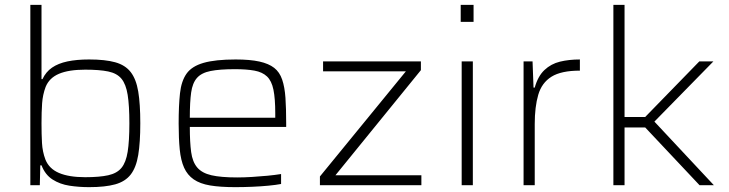

<svg xmlns="http://www.w3.org/2000/svg" viewBox="-20 -763 3004 791"><path d="M347 8Q305 8 266 2Q227 -4 196.5 -23.5Q166 -43 151 -82H146L144 0H105V-743H151V-437H155Q169 -467 194.5 -484.5Q220 -502 258 -510Q296 -518 347 -518Q413 -518 454.5 -506.5Q496 -495 518.5 -466Q541 -437 549.5 -386Q558 -335 558 -255Q558 -176 549.5 -124.5Q541 -73 518.5 -44Q496 -15 454.5 -3.5Q413 8 347 8ZM331 -33Q390 -33 426 -41Q462 -49 480.5 -71.5Q499 -94 506 -138Q513 -182 513 -255Q513 -328 506 -372Q499 -416 480.5 -438.5Q462 -461 426 -468.5Q390 -476 331 -476Q263 -476 223 -459Q183 -442 168 -405Q156 -373 153.5 -337.5Q151 -302 151 -255Q151 -210 153 -174Q155 -138 167 -106Q182 -68 223 -50.5Q264 -33 331 -33Z M949 8Q887 8 845.5 1Q804 -6 778 -24Q752 -42 738.5 -72Q725 -102 720.5 -147Q716 -192 716 -254Q716 -328 721.5 -378.5Q727 -429 748.5 -459.5Q770 -490 818.5 -504Q867 -518 951 -518Q1010 -518 1048.5 -509.5Q1087 -501 1109.5 -483.5Q1132 -466 1142.5 -435Q1153 -404 1156 -360Q1159 -316 1159 -256V-240H762Q762 -177 767.5 -136.5Q773 -96 792.5 -73Q812 -50 851 -41Q890 -32 957 -32Q985 -32 1018 -34Q1051 -36 1082 -39Q1113 -42 1138 -46V-5Q1117 -1 1085.5 2Q1054 5 1018.5 6.5Q983 8 949 8ZM1114 -258V-296Q1114 -357 1106.5 -393.5Q1099 -430 1080 -448Q1061 -466 1028.5 -472Q996 -478 948 -478Q885 -478 847.5 -470.5Q810 -463 791.5 -442Q773 -421 767.5 -382Q762 -343 762 -278H1134Z M1298 0V-36L1652 -469H1311V-510H1714V-474L1362 -41H1716V0Z M1878 -673V-743H1931V-673ZM1882 0V-510H1928V0Z M2137 0V-510H2174L2178 -402H2183Q2196 -449 2223 -474.5Q2250 -500 2287 -509Q2324 -518 2369 -518V-472Q2292 -472 2252 -447Q2212 -422 2197.5 -372.5Q2183 -323 2183 -252V0Z M2507 0V-743H2553V-281H2638L2861 -510H2919L2676 -262L2921 0H2862L2638 -238H2553V0Z"/></svg>

Font: Saira SemiExpanded ExtraLight
Style: Regular
Weight: 250
Width: 6
Designer: Hector Gatti with collaboration of the Omnibus-Type team
Foundry: Omnibus-Type
Version: Version 1.101